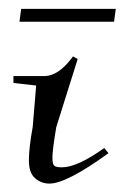

<svg xmlns="http://www.w3.org/2000/svg" viewBox="-20 -409 284 438"><path d="M24.4 -359.4 28.3 -388.7H244.1L240.2 -359.4ZM10.7 -219.7V-235.4H82Q113.3 -236.3 143.6 -276.4L146.5 -280.3L157.2 -274.4L108.4 -119.1Q99.6 -67.4 99.6 -49.8Q99.6 -35.2 103.5 -31.2Q107.4 -27.3 121.1 -27.3Q156.2 -27.3 217.8 -71.3L227.5 -59.6Q131.8 9.8 92.8 9.8Q74.2 9.8 60.1 -2.4Q45.9 -14.6 45.9 -43Q45.9 -71.3 54.7 -120.1L62.5 -213.9Z"/></svg>

Font: Kleymisska
Style: Regular
Weight: 500
Italic angle: -8°
Designer: gluk
Foundry: gluk
Version: Version 0.298